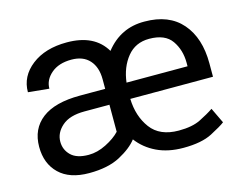

<svg xmlns="http://www.w3.org/2000/svg" viewBox="-81 -663 1007 797"><g transform="rotate(-15 422.5 -264.0)"><path d="M802.2 -49.8Q786.1 -37.1 740.7 -13.4Q695.3 10.3 616.7 10.3Q551.3 10.3 502.4 -13.2Q453.6 -36.6 422.4 -78.1Q397.5 -45.4 345.5 -17.6Q293.5 10.3 211.9 10.3Q127.9 10.3 83.3 -33Q38.6 -76.2 38.6 -148.4Q38.6 -225.6 94 -268.1Q149.4 -310.5 257.3 -310.5H365.7V-351.6Q365.7 -403.8 338.6 -433.8Q311.5 -463.9 261.2 -463.9Q206.5 -463.9 174.3 -436.3Q142.1 -408.7 142.1 -371.1L52.2 -379.9Q52.2 -448.2 110.1 -493.2Q168 -538.1 261.2 -538.1Q379.9 -538.1 427.7 -457Q492.2 -539.1 595.2 -538.1Q700.2 -538.1 755.6 -474.1Q811 -410.2 811 -300.8V-243.2H455.6Q458 -168 496.6 -116Q535.2 -64 616.7 -64Q674.8 -64 710.4 -81.8Q746.1 -99.6 770.5 -116.2ZM595.2 -463.9Q536.1 -463.9 501 -420.7Q465.8 -377.4 458 -312.5H720.2V-327.6Q720.2 -382.8 691.9 -423.3Q663.6 -463.9 595.2 -463.9ZM229.5 -63.5Q266.6 -63.5 304.9 -82.8Q343.3 -102.1 365.7 -126V-242.2H258.3Q194.3 -242.2 161.6 -213.4Q128.9 -184.6 128.9 -146.5Q128.9 -111.8 153.6 -87.6Q178.2 -63.5 229.5 -63.5Z"/></g></svg>

Font: Roboto21382017
Style: Regular
Weight: 400
Designer: Christian Robertson
Foundry: Google
Version: Version 2.138; 2017